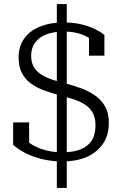

<svg xmlns="http://www.w3.org/2000/svg" viewBox="-20 -809 600 949"><path d="M261 -789H310V-679V-668V-40V-31V120H261V-31V-39V-667V-681ZM289 -56Q338 -56 375 -69.5Q412 -83 432 -112.5Q452 -142 452 -190Q452 -229 436.5 -254.5Q421 -280 394.5 -295.5Q368 -311 335 -321Q302 -331 267 -340Q232 -350 197.5 -362.5Q163 -375 134.5 -395Q106 -415 89 -446.5Q72 -478 72 -525Q72 -580 99.5 -618.5Q127 -657 177.5 -677.5Q228 -698 294 -698Q343 -698 382.5 -688.5Q422 -679 451 -664.5Q480 -650 496 -636V-534H420V-636Q428 -634 436 -629.5Q444 -625 450 -617.5Q456 -610 457.5 -602.5Q459 -595 457 -588Q443 -607 420 -621.5Q397 -636 366 -644.5Q335 -653 298 -653Q245 -653 209 -639Q173 -625 153.5 -598.5Q134 -572 134 -533Q134 -498 149 -475Q164 -452 189.5 -437Q215 -422 247.5 -412.5Q280 -403 314 -394Q351 -384 386.5 -370.5Q422 -357 452 -335.5Q482 -314 500 -282Q518 -250 518 -203Q518 -140 488 -97Q458 -54 407 -32.5Q356 -11 291 -11Q236 -11 188.5 -22.5Q141 -34 104.5 -53Q68 -72 45 -93V-204H124V-88Q115 -92 106.5 -98Q98 -104 92.5 -112Q87 -120 85 -128Q83 -136 87 -142Q106 -114 137 -95Q168 -76 207 -66Q246 -56 289 -56Z"/></svg>

Font: Roboto Serif 36pt Light
Style: Regular
Weight: 300
Designer: Greg Gazdowicz
Foundry: Commercial Type
Version: Version 1.008